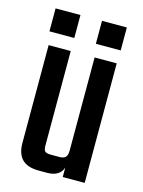

<svg xmlns="http://www.w3.org/2000/svg" viewBox="-100 -696 565 757"><g transform="rotate(15 182.0 -317.5)"><path d="M31.9 -541.2V-634.9H133.4V-541.2ZM221.4 -541.2V-634.9H322.8V-541.2ZM42.9 -487.9H133.1V-102Q133.1 -84.7 139.1 -78.8Q145.1 -72.9 162.9 -72.9H198Q215.2 -72.9 222.9 -80.7Q230.6 -88.4 230.6 -107.6V-140.1H235V-67.5Q235 -31.8 217 -15.9Q199 0 168.6 0H133.2Q86.7 0 64.8 -22.5Q42.9 -45.1 42.9 -88.5ZM230.6 -487.9H320.8V0H231.2V-61L230.6 -66.6Z"/></g></svg>

Font: Teko Variable Light
Style: Regular
Weight: 300
Designer: Manushi Parikh, Jonny Pinhorn
Foundry: Indian Type Foundry
Version: Version 3.000